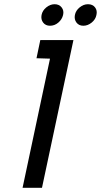

<svg xmlns="http://www.w3.org/2000/svg" viewBox="-20 -890 479 910"><path d="M239 -870Q218 -870 199.5 -855Q181 -840 177 -819Q173 -798 184.5 -783Q196 -768 217 -768Q239 -768 256.5 -783Q274 -798 279 -819Q284 -840 272 -855Q260 -870 239 -870ZM397 -870Q376 -870 357.5 -855Q339 -840 335 -819Q331 -798 342.5 -783Q354 -768 375 -768Q396 -768 414.5 -783Q433 -798 437 -819Q442 -840 430.5 -855Q419 -870 397 -870ZM153 -614 217 -612 87 0H179L328 -700H171Z"/></svg>

Font: Advent Pro SemiBold
Style: Italic
Weight: 600
Italic angle: -12°
Version: Version 3.000